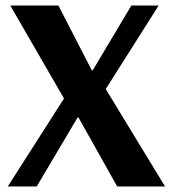

<svg xmlns="http://www.w3.org/2000/svg" viewBox="-20 -670 621 690"><path d="M8 0 210 -316 17 -650H190L310 -417H313L452 -650H550L360 -350L573 0H401L262 -248H259L112 0Z"/></svg>

Font: ArsenalBold
Style: Bold
Weight: 700
Designer: Andrij Shevchenko
Foundry: Stairsfor.com
Version: Version 1.000